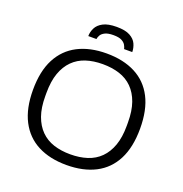

<svg xmlns="http://www.w3.org/2000/svg" viewBox="-152 -1002 1096 1149"><g transform="rotate(20 395.5 -428.0)"><path d="M395 12Q289 12 212.5 -27.5Q136 -67 95 -146Q54 -225 54 -343Q54 -462 95 -540.5Q136 -619 212.5 -658.5Q289 -698 395 -698Q502 -698 578.5 -658.5Q655 -619 695.5 -540.5Q736 -462 736 -343Q736 -225 695.5 -146Q655 -67 578.5 -27.5Q502 12 395 12ZM395 -56Q454 -56 502 -71.5Q550 -87 584 -121Q618 -155 636.5 -207Q655 -259 655 -332V-353Q655 -427 636.5 -479Q618 -531 584 -565Q550 -599 502 -614.5Q454 -630 395 -630Q336 -630 288.5 -614.5Q241 -599 207 -565Q173 -531 154.5 -479Q136 -427 136 -353V-332Q136 -259 154.5 -207Q173 -155 207 -121Q241 -87 288.5 -71.5Q336 -56 395 -56ZM255 -758Q255 -784 267.5 -809.5Q280 -835 311 -851.5Q342 -868 397 -868Q452 -868 482 -851.5Q512 -835 523.5 -809.5Q535 -784 535 -758H483Q481 -769 473.5 -782.5Q466 -796 448 -805.5Q430 -815 395 -815Q361 -815 342 -805.5Q323 -796 315.5 -782.5Q308 -769 307 -758Z"/></g></svg>

Font: Archivo SemiBold Light
Style: Regular
Weight: 300
Version: Version 2.001